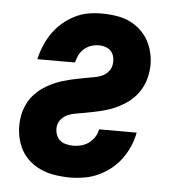

<svg xmlns="http://www.w3.org/2000/svg" viewBox="-45 -580 589 631"><g transform="rotate(5 250.0 -265.0)"><path d="M210 8Q183 8 157.5 4Q132 0 109.5 -10.5Q87 -21 69.5 -38Q52 -55 42 -77.5Q32 -100 29 -125.5Q26 -151 30 -177Q32 -190 36.5 -202.5Q41 -215 47.5 -227Q54 -239 63 -249Q72 -259 82.5 -267.5Q93 -276 105 -283Q117 -290 129.5 -295.5Q142 -301 155 -305Q168 -309 180.5 -312Q193 -315 206 -317.5Q219 -320 231.5 -322.5Q244 -325 257 -327Q270 -329 282.5 -334Q295 -339 304.5 -349.5Q314 -360 316 -373Q318 -385 316 -396.5Q314 -408 307 -416.5Q300 -425 289 -429Q278 -433 266 -433Q253 -433 240.5 -429Q228 -425 217.5 -416Q207 -407 201 -395Q195 -383 192 -370H68Q73 -393 82 -414.5Q91 -436 104.5 -456Q118 -476 136.5 -492Q155 -508 176.5 -519Q198 -530 220.5 -534Q243 -538 266 -538Q291 -538 316 -534Q341 -530 362.5 -519Q384 -508 400.5 -490.5Q417 -473 426.5 -451Q436 -429 439 -403.5Q442 -378 437 -353Q435 -340 430.5 -327.5Q426 -315 419.5 -303.5Q413 -292 404 -281.5Q395 -271 384.5 -262.5Q374 -254 362 -247Q350 -240 338 -234.5Q326 -229 313 -225Q300 -221 287.5 -218Q275 -215 262 -212.5Q249 -210 236 -207.5Q223 -205 210 -203Q197 -201 184.5 -196Q172 -191 162.5 -180.5Q153 -170 151 -157Q149 -145 152.5 -132.5Q156 -120 164 -112Q172 -104 184.5 -100.5Q197 -97 210 -97Q223 -97 236.5 -100.5Q250 -104 261.5 -112.5Q273 -121 280.5 -133Q288 -145 290 -158H414Q410 -135 400.5 -113Q391 -91 376.5 -71Q362 -51 342.5 -35.5Q323 -20 301 -10Q279 0 255.5 4Q232 8 210 8Z"/></g></svg>

Font: Iosevka Curly XBdObl
Style: Regular
Weight: 800
Italic angle: -9°
Monospace: yes
Designer: Belleve Invis
Foundry: Belleve Invis
Version: Version 11.1.0; ttfautohint (v1.8.3)